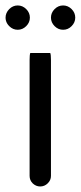

<svg xmlns="http://www.w3.org/2000/svg" viewBox="-24 -675 292 694"><path d="M85.4 -483.4Q83 -477.1 83 -458V-39.1Q83 -23.4 94.2 -12.2Q106 -1 121.1 -1Q137.2 -1 148.7 -12.5Q160.2 -23.9 160.2 -39.1V-458Q160.2 -477.1 157.7 -483.4ZM204.1 -567.4Q212.9 -567.4 220.5 -570.6Q228 -573.7 234.9 -580.6Q248 -593.8 248 -611.3Q248 -628.9 234.9 -642.1Q221.7 -655.3 204.1 -655.3Q186.5 -655.3 173.3 -642.1Q160.2 -628.9 160.2 -611.3Q160.2 -593.8 173.3 -580.6Q186.5 -567.4 204.1 -567.4ZM9.3 -642.1Q-3.9 -628.4 -3.9 -611.3Q-3.9 -605.5 -2.4 -600.1Q0.5 -589.4 9.3 -580.6Q22.5 -567.4 40 -567.4Q57.6 -567.4 70.8 -580.6Q84 -593.8 84 -611.3Q84 -628.9 70.8 -642.1Q57.6 -655.3 40 -655.3Q22.5 -655.3 9.3 -642.1Z"/></svg>

Font: YuPearl-Light
Style: Light
Weight: 300
Designer: Max Yao
Foundry: Max-Everyday
Version: Version 1.011; ttfautohint (v1.8.3)